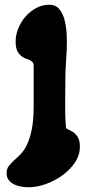

<svg xmlns="http://www.w3.org/2000/svg" viewBox="-20 -780 365 810"><path d="M188 -760Q214 -760 229 -743Q244 -726 251.5 -699Q259 -672 261 -639Q263 -606 261.5 -572.5Q260 -539 258 -509.5Q256 -480 256 -461Q256 -408 255 -353Q254 -298 258 -245Q258 -238 267.5 -234Q277 -230 288 -223Q299 -216 308 -202Q317 -188 317 -161Q317 -125 295.5 -93.5Q274 -62 241.5 -39Q209 -16 171.5 -3Q134 10 102 10Q88 10 71.5 7.5Q55 5 41 -1.5Q27 -8 17.5 -19.5Q8 -31 8 -49Q8 -68 16.5 -79Q25 -90 37.5 -101.5Q50 -113 65 -127.5Q80 -142 92.5 -167Q105 -192 113.5 -231.5Q122 -271 122 -332V-503Q122 -508 120 -513.5Q118 -519 113 -521Q108 -527 96.5 -530Q85 -533 74 -540.5Q63 -548 54.5 -562Q46 -576 46 -605Q46 -633 57.5 -661Q69 -689 88.5 -711Q108 -733 133.5 -746.5Q159 -760 188 -760Z"/></svg>

Font: r_Neptun CAT
Style: Regular
Weight: 400
Foundry: Peter Wiegel, CAT-Fonts
Version: Version 1.000;June 8, 2024;FontCreator 14.0.0.2814 32-bit